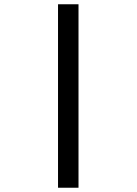

<svg xmlns="http://www.w3.org/2000/svg" viewBox="-20 -770 640 900"><path d="M252 110V-750H348V110Z"/></svg>

Font: Geist Mono Medium
Style: Regular
Weight: 500
Monospace: yes
Designer: Basement.studio, Andrés Briganti, Mateo Zaragoza
Foundry: Basement.studio, Vercel, Andrés Briganti, Guido Ferreyra, Mateo Zaragoza
Version: Version 1.500; ttfautohint (v1.8.4.7-5d5b)